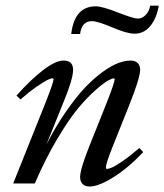

<svg xmlns="http://www.w3.org/2000/svg" viewBox="-20 -664 595 695"><path d="M466.8 -542Q440.4 -542 386.7 -564.7Q333 -587.4 313 -587.4Q275.4 -587.4 270 -541H237.8Q249.5 -641.1 326.7 -641.1Q350.1 -641.1 406.7 -618.9Q463.4 -596.7 479 -596.7Q495.1 -596.7 508.1 -610.8Q521 -625 523.4 -643.6H554.7Q546.9 -597.2 523.9 -569.6Q501 -542 466.8 -542ZM27.8 0 147 -297.9Q173.8 -366.7 173.8 -376.5Q173.8 -380.4 169.4 -380.4Q163.6 -380.4 150.1 -373.8Q136.7 -367.2 110.6 -348.9Q84.5 -330.6 54.2 -304.2L39.6 -317.9Q90.8 -375.5 136 -410.2Q181.2 -444.8 210 -444.8Q244.6 -444.8 244.6 -411.1Q244.6 -379.4 211.9 -299.3L148.4 -141.6Q183.1 -209 220.5 -262.5Q257.8 -315.9 290 -349.4Q322.3 -382.8 353.5 -405Q384.8 -427.2 408.7 -436Q432.6 -444.8 452.6 -444.8Q469.2 -444.8 478.3 -436Q487.3 -427.2 487.3 -411.1Q487.3 -382.3 447.3 -282.2L388.2 -134.3Q363.3 -72.3 363.3 -57.1Q363.3 -52.7 367.7 -52.7Q374 -52.7 386.7 -58.3Q399.4 -64 426 -82.3Q452.6 -100.6 484.4 -128.4L498.5 -113.3Q443.8 -55.7 390.1 -22.2Q336.4 11.2 304.2 11.2Q288.1 11.2 279.1 2.2Q270 -6.8 270 -22.9Q270 -51.3 303.7 -135.7L366.2 -292Q395 -365.7 395 -376.5Q395 -380.4 391.1 -380.4Q386.2 -380.4 371.1 -372.3Q356 -364.3 326.4 -338.4Q296.9 -312.5 263.9 -273.4Q231 -234.4 188 -162.4Q145 -90.3 106 0Z"/></svg>

Font: Elstob Medium
Style: Italic
Weight: 500
Italic angle: -20°
Designer: Peter S. Baker
Version: Version 1.015